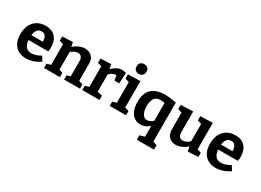

<svg xmlns="http://www.w3.org/2000/svg" viewBox="-29 -1676 3803 2802"><g transform="rotate(30 1872.5 -275.0)"><path d="M275 12Q202 12 147 -18.5Q92 -49 61.5 -109.5Q31 -170 31 -257Q31 -347 63.5 -411.5Q96 -476 155 -511Q214 -546 294 -546Q372 -546 421 -515Q470 -484 493 -430.5Q516 -377 516 -310Q516 -293 514.5 -276Q513 -259 510 -240H144V-323H390L372 -310Q373 -350 364.5 -380.5Q356 -411 336.5 -428Q317 -445 283 -445Q244 -445 220 -422.5Q196 -400 185.5 -362Q175 -324 175 -277Q175 -224 188 -182Q201 -140 230.5 -116Q260 -92 308 -92Q342 -92 381.5 -104.5Q421 -117 464 -142L511 -67Q453 -27 392.5 -7.5Q332 12 275 12Z M578 0V-72L662 -96L645 -76V-457L662 -434L578 -459V-531L754 -539L772 -443L754 -450Q802 -499 856 -522.5Q910 -546 959 -546Q1027 -546 1072 -503.5Q1117 -461 1116 -375V-76L1103 -96L1183 -72V0H916V-72L992 -94L976 -73V-345Q976 -394 954.5 -417Q933 -440 898 -440Q871 -440 839 -425Q807 -410 776 -380L785 -401V-73L772 -94L845 -72V0Z M1222 0V-72L1303 -95L1289 -74V-458L1305 -434L1222 -459V-531L1398 -539L1416 -444L1398 -448Q1443 -495 1487 -520.5Q1531 -546 1581 -546Q1613 -546 1649 -536L1640 -354H1558L1544 -459L1557 -432Q1551 -434 1544.5 -435Q1538 -436 1532 -436Q1501 -436 1470.5 -417Q1440 -398 1418 -368L1429 -406V-74L1413 -95L1512 -72V0Z M1892 -82 1882 -94 1959 -72V0H1685V-72L1762 -94L1752 -82V-447L1761 -438L1685 -459V-531L1892 -538ZM1818 -616Q1781 -616 1758.5 -637Q1736 -658 1736 -697Q1736 -739 1759.5 -759.5Q1783 -780 1819 -780Q1854 -780 1877 -759.5Q1900 -739 1900 -698Q1900 -657 1876.5 -636.5Q1853 -616 1818 -616Z M2274 230V155L2371 128L2356 152V-66L2383 -74Q2339 -31 2295.5 -9.5Q2252 12 2204 12Q2146 12 2101.5 -18.5Q2057 -49 2031.5 -109Q2006 -169 2006 -255Q2006 -362 2043.5 -426Q2081 -490 2148 -518Q2215 -546 2304 -546Q2348 -546 2396 -540Q2444 -534 2496 -524V152L2480 128L2563 155V230ZM2258 -91Q2284 -91 2313 -105.5Q2342 -120 2373 -148L2356 -106V-466L2373 -433Q2326 -446 2288 -446Q2217 -446 2184.5 -398.5Q2152 -351 2152 -268Q2152 -214 2165 -174Q2178 -134 2201.5 -112.5Q2225 -91 2258 -91Z M2797 12Q2731 12 2686 -31.5Q2641 -75 2641 -163V-455L2654 -435L2574 -459V-531L2781 -538V-186Q2781 -139 2802 -116.5Q2823 -94 2858 -94Q2885 -94 2917 -108.5Q2949 -123 2981 -154L2972 -129V-458L2985 -435L2905 -459V-531L3112 -538V-74L3095 -98L3178 -72V-1L3003 7L2984 -91L3003 -84Q2954 -36 2900 -12Q2846 12 2797 12Z M3471 12Q3398 12 3343 -18.5Q3288 -49 3257.5 -109.5Q3227 -170 3227 -257Q3227 -347 3259.5 -411.5Q3292 -476 3351 -511Q3410 -546 3490 -546Q3568 -546 3617 -515Q3666 -484 3689 -430.5Q3712 -377 3712 -310Q3712 -293 3710.5 -276Q3709 -259 3706 -240H3340V-323H3586L3568 -310Q3569 -350 3560.5 -380.5Q3552 -411 3532.5 -428Q3513 -445 3479 -445Q3440 -445 3416 -422.5Q3392 -400 3381.5 -362Q3371 -324 3371 -277Q3371 -224 3384 -182Q3397 -140 3426.5 -116Q3456 -92 3504 -92Q3538 -92 3577.5 -104.5Q3617 -117 3660 -142L3707 -67Q3649 -27 3588.5 -7.5Q3528 12 3471 12Z"/></g></svg>

Font: Bitter Thin
Style: Bold
Weight: 700
Version: Version 3.021